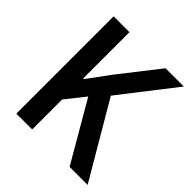

<svg xmlns="http://www.w3.org/2000/svg" viewBox="-187 -836 974 974"><g transform="rotate(45 300.0 -349.0)"><path d="M459.5 0 274 -319.5 191 -215V0H77.5V-698H191V-366H196L281 -482L450 -698H581L352 -403.5L589 0Z"/></g></svg>

Font: Lilex Medium
Style: Regular
Weight: 500
Designer: Mike Abbink, Paul van der Laan, Pieter van Rosmalen, Mikhael Khrustik
Foundry: Mikhael Khrustik
Version: Version 1.100